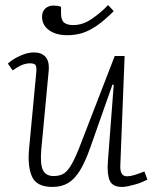

<svg xmlns="http://www.w3.org/2000/svg" viewBox="-20 -724 614 758"><path d="M11 -473Q23 -484 40 -494Q57 -504 76.5 -510.5Q96 -517 115 -517Q144 -517 160 -499Q176 -481 172 -442L143 -134Q138 -76 149.5 -52.5Q161 -29 192 -29Q216 -29 232 -39Q248 -49 264.5 -78.5Q281 -108 303 -167L433 -503H472L455 -71Q454 -51 460 -39.5Q466 -28 482 -28Q494 -28 510.5 -33Q527 -38 550 -47L562 -15Q554 -11 541.5 -5.5Q529 0 514.5 4Q500 8 486.5 11Q473 14 462 14Q424 14 413 -11.5Q402 -37 406 -88L429 -389L424 -390L337 -143Q317 -86 296 -51.5Q275 -17 249 -1.5Q223 14 187 14Q124 14 106 -27.5Q88 -69 95 -139L123 -436Q125 -456 121.5 -465Q118 -474 98 -474Q83 -474 67 -467.5Q51 -461 30 -446ZM246 -585Q201 -585 173.5 -605Q146 -625 146 -658Q146 -678 158.5 -690Q171 -702 191 -702Q200 -702 206.5 -701Q213 -700 221 -697V-671Q221 -644 233.5 -634.5Q246 -625 269 -625Q306 -625 341 -648.5Q376 -672 407 -704L429 -680Q392 -643 362 -622.5Q332 -602 304.5 -593.5Q277 -585 246 -585Z"/></svg>

Font: Literata ExtraLight
Style: Italic
Weight: 250
Italic angle: -2°
Designer: Latin by Veronika Burian and Jose Scaglione. Greek by Irene Vlachou. Cyrillic by Vera Evstafieva
Foundry: TypeTogether
Version: Version 3.002